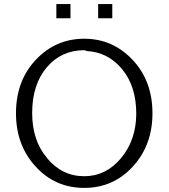

<svg xmlns="http://www.w3.org/2000/svg" viewBox="-20 -900 824 937"><path d="M459 -811V-880H528V-811ZM255 -811V-880H324V-811ZM58 -347Q58 -506 155 -608.5Q252 -711 391 -711Q530 -711 627 -608Q724 -505 724 -347Q724 -192 628.5 -87.5Q533 17 391 17Q249 17 153.5 -87.5Q58 -192 58 -347ZM137 -349Q137 -214 209 -130H208Q282 -40 391 -40Q497 -40 570.5 -128Q644 -216 645 -344Q645 -479 576 -562.5Q507 -646 402 -651Q398 -655 391 -655Q279 -655 208 -571Q137 -487 137 -349Z"/></svg>

Font: Coval
Style: ExtraLight
Weight: 250
Foundry: Context Ltd
Version: Version 001.000